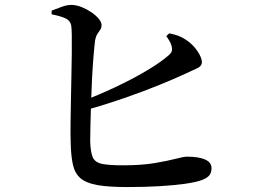

<svg xmlns="http://www.w3.org/2000/svg" viewBox="-20 -759 1040 777"><path d="M495 -2Q419 -2 374 -10Q329 -18 306 -37.5Q283 -57 275 -93Q267 -129 266 -184Q265 -215 265.5 -258.5Q266 -302 267 -352Q268 -402 269 -452Q270 -502 270.5 -544.5Q271 -587 270.5 -617.5Q270 -648 268 -657Q264 -676 244.5 -685Q225 -694 189 -701V-716Q207 -723 230 -731.5Q253 -740 273 -739Q292 -738 312.5 -729.5Q333 -721 351 -708.5Q369 -696 380 -682.5Q391 -669 391 -658Q391 -646 385.5 -638.5Q380 -631 374 -621.5Q368 -612 365 -597Q362 -573 358.5 -531.5Q355 -490 352.5 -441Q350 -392 348.5 -343Q347 -294 346 -253.5Q345 -213 345 -189Q346 -145 355 -123.5Q364 -102 392 -96Q420 -90 477 -90Q553 -90 606 -99Q659 -108 691.5 -116.5Q724 -125 737 -125Q784 -125 810 -113.5Q836 -102 836 -78Q836 -57 824 -46Q812 -35 793 -29Q770 -21 727 -15Q684 -9 625.5 -5.5Q567 -2 495 -2ZM309 -348Q378 -374 446 -406Q514 -438 570 -471Q626 -504 660 -533Q672 -543 675 -551.5Q678 -560 674 -574Q671 -585 664.5 -595.5Q658 -606 653 -613L665 -624Q686 -620 702 -614Q718 -608 734 -597Q762 -578 779.5 -551.5Q797 -525 797 -508Q797 -491 778.5 -483Q760 -475 731 -461Q688 -441 625.5 -415.5Q563 -390 485.5 -363Q408 -336 319 -311Z"/></svg>

Font: Noto Serif SC ExtraLight SemiBold
Style: Regular
Weight: 600
Version: Version 2.002-H1;hotconv 1.1.0;makeotfexe 2.6.0